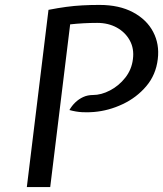

<svg xmlns="http://www.w3.org/2000/svg" viewBox="-20 -760 663 780"><path d="M89 0 177 -720Q215.5 -727.5 248.8 -732Q282 -736.5 314.8 -738.2Q347.5 -740 384 -740Q464.5 -740 520.2 -710.2Q576 -680.5 602.2 -630.5Q628.5 -580.5 621 -520Q613.5 -456 574.2 -409.8Q535 -363.5 478.2 -336.8Q421.5 -310 361 -305Q339.5 -303 314.2 -304.2Q289 -305.5 262 -313Q271.5 -330 285.8 -343.8Q300 -357.5 318 -365.8Q336 -374 357 -374Q391.5 -374 427.2 -392.8Q463 -411.5 489 -444.5Q515 -477.5 520 -520Q525.5 -562 507.5 -595.2Q489.5 -628.5 454.8 -647.8Q420 -667 375 -667Q347.5 -667 319.8 -665.5Q292 -664 265 -661L184 0Z"/></svg>

Font: Expletus Sans
Style: Italic
Weight: 400
Italic angle: -7°
Designer: Jasper de Waard
Foundry: Designtown
Version: Version 7.500